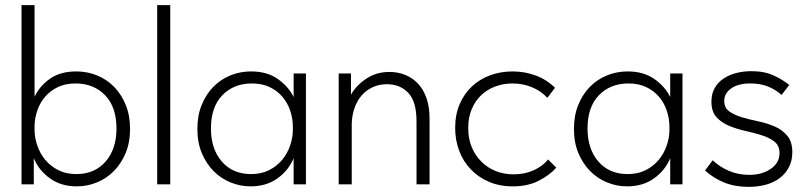

<svg xmlns="http://www.w3.org/2000/svg" viewBox="-20 -720 3153 750"><path d="M64 0V-700H115V-342Q134 -383 174.5 -412Q215 -441 278 -441Q321 -441 359 -425.5Q397 -410 425.5 -381Q454 -352 471 -310.5Q488 -269 488 -217Q488 -163 470.5 -121.5Q453 -80 424 -51Q395 -22 357.5 -7Q320 8 280 8Q219 8 175.5 -23Q132 -54 112 -102V0ZM275 -394Q236 -394 206.5 -380Q177 -366 157 -343Q137 -320 126.5 -290.5Q116 -261 115 -230V-213Q115 -183 125.5 -152Q136 -121 156.5 -96Q177 -71 207.5 -55.5Q238 -40 278 -40Q350 -40 392.5 -89Q435 -138 435 -218Q435 -302 390.5 -348Q346 -394 275 -394Z M594 -700H645V0H594Z M959 8Q919 8 881.5 -7Q844 -22 815 -51Q786 -80 768.5 -121.5Q751 -163 751 -217Q751 -269 768 -310.5Q785 -352 813.5 -381Q842 -410 880 -425.5Q918 -441 961 -441Q1023 -441 1065 -411.5Q1107 -382 1127 -341V-433H1175V0H1127V-102Q1107 -54 1063.5 -23Q1020 8 959 8ZM961 -40Q1001 -40 1031.5 -55.5Q1062 -71 1082.5 -96Q1103 -121 1113.5 -152Q1124 -183 1124 -213V-224Q1124 -256 1114 -286.5Q1104 -317 1084 -341Q1064 -365 1034 -379.5Q1004 -394 964 -394Q893 -394 848.5 -348Q804 -302 804 -218Q804 -138 846.5 -89Q889 -40 961 -40Z M1607 -247Q1607 -323 1575 -357Q1543 -391 1491 -391Q1461 -391 1436 -379.5Q1411 -368 1393 -347.5Q1375 -327 1365 -298.5Q1355 -270 1354 -237V0H1303V-433H1351V-350Q1371 -386 1410.5 -412.5Q1450 -439 1501 -439Q1535 -439 1564 -427Q1593 -415 1614 -392Q1635 -369 1646.5 -335Q1658 -301 1658 -257V0H1607V-247Z M1983 8Q1931 8 1889.5 -10Q1848 -28 1818.5 -59Q1789 -90 1773.5 -131.5Q1758 -173 1758 -220Q1758 -272 1775.5 -313Q1793 -354 1823.5 -382.5Q1854 -411 1895 -426Q1936 -441 1982 -441Q2030 -441 2073 -425Q2116 -409 2148 -377L2118 -338Q2093 -365 2057.5 -379.5Q2022 -394 1982 -394Q1947 -394 1915.5 -382.5Q1884 -371 1860.5 -349Q1837 -327 1823 -294.5Q1809 -262 1809 -220Q1809 -179 1822.5 -146Q1836 -113 1860 -89Q1884 -65 1916 -52Q1948 -39 1986 -39Q2030 -39 2065 -55Q2100 -71 2121 -97L2153 -65Q2126 -35 2083.5 -13.5Q2041 8 1983 8Z M2430 8Q2390 8 2352.5 -7Q2315 -22 2286 -51Q2257 -80 2239.5 -121.5Q2222 -163 2222 -217Q2222 -269 2239 -310.5Q2256 -352 2284.5 -381Q2313 -410 2351 -425.5Q2389 -441 2432 -441Q2494 -441 2536 -411.5Q2578 -382 2598 -341V-433H2646V0H2598V-102Q2578 -54 2534.5 -23Q2491 8 2430 8ZM2432 -40Q2472 -40 2502.5 -55.5Q2533 -71 2553.5 -96Q2574 -121 2584.5 -152Q2595 -183 2595 -213V-224Q2595 -256 2585 -286.5Q2575 -317 2555 -341Q2535 -365 2505 -379.5Q2475 -394 2435 -394Q2364 -394 2319.5 -348Q2275 -302 2275 -218Q2275 -138 2317.5 -89Q2360 -40 2432 -40Z M2904 10Q2851 10 2809 -7Q2767 -24 2734 -54L2764 -94Q2791 -68 2827.5 -52.5Q2864 -37 2907 -37Q2957 -37 2991 -60.5Q3025 -84 3025 -122Q3025 -151 3005.5 -166.5Q2986 -182 2956 -191.5Q2926 -201 2892 -208.5Q2858 -216 2828 -228.5Q2798 -241 2778.5 -262.5Q2759 -284 2759 -323Q2759 -354 2772 -376.5Q2785 -399 2807 -413.5Q2829 -428 2857 -435Q2885 -442 2915 -442Q2966 -442 3002.5 -425Q3039 -408 3063 -388L3033 -349Q3013 -368 2982.5 -381Q2952 -394 2911 -394Q2863 -394 2836 -374.5Q2809 -355 2809 -326Q2809 -299 2828.5 -285Q2848 -271 2878 -262Q2908 -253 2942 -246Q2976 -239 3006 -226Q3036 -213 3055.5 -189.5Q3075 -166 3075 -126Q3075 -93 3062 -67.5Q3049 -42 3026 -24.5Q3003 -7 2971.5 1.5Q2940 10 2904 10Z"/></svg>

Font: Tilda Sans Light
Style: Regular
Weight: 300
Designer: ParaType Ltd
Foundry: ParaType Ltd
Version: Version 1.009